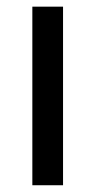

<svg xmlns="http://www.w3.org/2000/svg" viewBox="-20 -548 287 568"><path d="M166.5 0H75.7V-528.3H166.5Z"/></svg>

Font: f72954
Style: 9700840
Weight: 400
Designer: Google
Version: Version 2.137; 2017